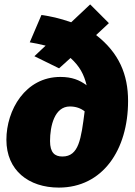

<svg xmlns="http://www.w3.org/2000/svg" viewBox="-20 -831 614 871"><path d="M416 -672 474 -726 389 -811 303 -730C248 -749 210 -757 168 -763L115 -639C134 -636 159 -631 187 -624L136 -576L248 -521L300 -568C342 -530 361 -493 373 -444C341 -468 306 -482 254 -482C94 -482 9 -331 9 -197C9 -58 110 20 247 20C445 20 561 -150 561 -373C561 -493 520 -591 416 -672ZM263 -121C228 -121 207 -139 207 -191C207 -259 227 -348 297 -348C324 -348 346 -340 364 -326C348 -201 338 -121 263 -121Z"/></svg>

Font: Fira Sans Heavy
Style: Italic
Weight: 900
Italic angle: -8°
Designer: bBox Type GmbH & Carrois Corporate GbR & Edenspiekermann AG
Foundry: bBox Type GmbH & Carrois Corporate GbR & Edenspiekermann AG
Version: Version 4.301;PS 004.301;hotconv 1.0.88;makeotf.lib2.5.64775